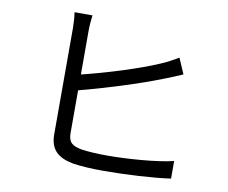

<svg xmlns="http://www.w3.org/2000/svg" viewBox="-83 -873 1165 979"><g transform="rotate(10 500.0 -383.5)"><path d="M313 -380C438 -412 621 -469 733 -514C764 -525 799 -541 828 -553L793 -634C765 -617 736 -601 705 -588C602 -543 433 -491 313 -462V-688C313 -716 316 -746 319 -769H226C230 -746 232 -712 232 -688V-138C232 -57 275 -23 351 -8C394 -1 452 2 512 2C622 2 771 -6 858 -19V-110C773 -89 621 -78 515 -78C466 -78 415 -81 383 -86C335 -95 313 -109 313 -160Z"/></g></svg>

Font: Spoqa Han Sans Neo Regular
Style: Regular
Weight: 400
Designer: [Spoqa Han Sans Neo] Dong-huui Kim  Younghwa Kang  Yujin Lee  [Noto Sans] Ryoko NISHIZUKA  (kana & ideographs); Paul D. 
Foundry: Spoqa (http://www.spoqa-han-sans.com)
Version: Version 1.000